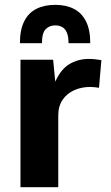

<svg xmlns="http://www.w3.org/2000/svg" viewBox="-20 -776 459 796"><path d="M64.9 0V-528.3H200.3L209.1 -437.5Q233.8 -491.5 270 -511.6Q306.2 -531.7 347.1 -531.7Q360.7 -531.7 374 -530.4Q387.2 -529 400.3 -526.7L390.5 -412.1Q380.1 -413.9 370.2 -414.7Q360.4 -415.5 353.5 -415.5Q317.8 -415.5 287.6 -402.1Q257.5 -388.6 239.6 -362.3Q221.6 -335.9 221.6 -297.8V0ZM62.6 -597Q62.6 -652.5 80.3 -687.6Q97.9 -722.7 130.8 -739.3Q163.6 -755.9 208.7 -755.9Q253.7 -755.9 286.2 -739.3Q318.8 -722.7 336.5 -687.6Q354.2 -652.5 354.2 -597H264.1Q264.1 -625.4 256.9 -641.5Q249.7 -657.6 237.2 -664.2Q224.6 -670.8 208.7 -670.8Q185.2 -670.8 169.6 -655.2Q154 -639.6 154 -597Z"/></svg>

Font: Comme
Style: Regular
Weight: 400
Designer: Vernon Adams
Foundry: Vernon Adams
Version: Version 1.000;gftools[0.9.27]